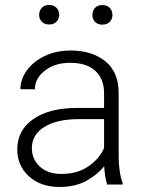

<svg xmlns="http://www.w3.org/2000/svg" viewBox="-20 -741 576 771"><path d="M410.2 0Q405.8 -13.7 402.6 -33.4Q399.4 -53.2 398.4 -73.7Q372.1 -40 327.1 -15.1Q282.2 9.8 219.7 9.8Q142.6 9.8 95.9 -33.2Q49.3 -76.2 49.3 -140.6Q49.3 -218.3 113.8 -262.9Q178.2 -307.6 290 -307.6H397.9V-367.2Q397.9 -423.8 363 -456.3Q328.1 -488.8 261.7 -488.8Q200.2 -488.8 160.2 -457.5Q120.1 -426.3 120.1 -382.3L62 -382.8Q62 -422.4 87.4 -457.8Q112.8 -493.2 158.4 -515.6Q204.1 -538.1 264.6 -538.1Q349.1 -538.1 402.8 -495.1Q456.5 -452.1 456.5 -366.2V-110.8Q456.5 -83.5 460.7 -54.2Q464.8 -24.9 472.7 -6.3V0ZM226.6 -42.5Q290 -42.5 334.5 -72.8Q378.9 -103 397.9 -146.5V-262.7H298.3Q208.5 -262.7 158.2 -231.4Q107.9 -200.2 107.9 -145.5Q107.9 -102.5 139.6 -72.5Q171.4 -42.5 226.6 -42.5ZM137.2 -681.2Q137.2 -698.2 147.9 -709.7Q158.7 -721.2 177.2 -721.2Q195.8 -721.2 206.8 -709.7Q217.8 -698.2 217.8 -681.2Q217.8 -665 206.8 -653.8Q195.8 -642.6 177.2 -642.6Q158.7 -642.6 147.9 -653.8Q137.2 -665 137.2 -681.2ZM351.1 -680.7Q351.1 -697.8 361.6 -709.2Q372.1 -720.7 391.1 -720.7Q409.7 -720.7 420.7 -709.2Q431.6 -697.8 431.6 -680.7Q431.6 -664.6 420.7 -653.3Q409.7 -642.1 391.1 -642.1Q372.1 -642.1 361.6 -653.3Q351.1 -664.6 351.1 -680.7Z"/></svg>

Font: Vazirmatn RD ExtraLight
Style: Regular
Weight: 200
Designer: Saber Rastikerdar
Foundry: Saber Rastikerdar
Version: Version 32.102